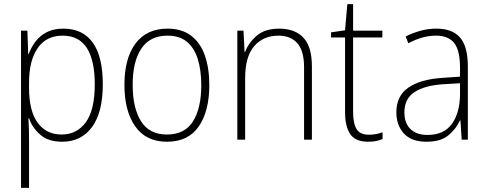

<svg xmlns="http://www.w3.org/2000/svg" viewBox="-20 -678 2368 932"><path d="M288 -539Q381 -539 430 -471.5Q479 -404 479 -269Q479 -132 426.5 -61Q374 10 282 10Q214 10 175 -24.5Q136 -59 121 -104H118Q121 -55 121 -1V234H82V-529H113L117 -415H119Q131 -448 152 -476Q173 -504 206.5 -521.5Q240 -539 288 -539ZM284 -505Q204 -505 162.5 -444Q121 -383 121 -277V-251Q121 -139 163 -82Q205 -25 279 -25Q353 -25 396.5 -84.5Q440 -144 440 -269Q440 -385 401.5 -445Q363 -505 284 -505Z M996 -265Q996 -139 945 -64.5Q894 10 790 10Q689 10 636.5 -64.5Q584 -139 584 -266Q584 -395 638 -467Q692 -539 793 -539Q863 -539 908 -504.5Q953 -470 974.5 -408.5Q996 -347 996 -265ZM624 -266Q624 -154 664.5 -89.5Q705 -25 790 -25Q877 -25 917 -89Q957 -153 957 -265Q957 -336 940.5 -390Q924 -444 888 -474.5Q852 -505 793 -505Q708 -505 666 -442Q624 -379 624 -266Z M1335 -539Q1412 -539 1453 -495Q1494 -451 1494 -356V0H1456V-351Q1456 -431 1423.5 -468Q1391 -505 1332 -505Q1258 -505 1214 -454Q1170 -403 1170 -300V0H1132V-529H1162L1167 -426H1170Q1186 -470 1226 -504.5Q1266 -539 1335 -539Z M1771 -24Q1790 -24 1807 -27.5Q1824 -31 1837 -36V-3Q1823 3 1806 6.5Q1789 10 1766 10Q1706 10 1680.5 -26.5Q1655 -63 1655 -133V-496H1587V-521L1655 -531L1666 -658H1694V-529H1836V-496H1694V-135Q1694 -80 1710.5 -52Q1727 -24 1771 -24Z M2098 -539Q2176 -539 2213.5 -495.5Q2251 -452 2251 -355V0H2221L2215 -94H2213Q2194 -52 2156.5 -21Q2119 10 2050 10Q1977 10 1940.5 -30Q1904 -70 1904 -133Q1904 -212 1962 -252.5Q2020 -293 2127 -300L2213 -306V-349Q2213 -434 2184.5 -469.5Q2156 -505 2096 -505Q2064 -505 2031 -496Q1998 -487 1962 -468L1949 -501Q1983 -518 2020.5 -528.5Q2058 -539 2098 -539ZM2130 -269Q2040 -263 1991.5 -230.5Q1943 -198 1943 -133Q1943 -80 1972.5 -51.5Q2002 -23 2055 -23Q2135 -23 2173.5 -76.5Q2212 -130 2213 -219V-274Z"/></svg>

Font: Noto Sans Tamil SemiCondensed ExtraLight
Style: Regular
Weight: 200
Width: 4
Designer: Jelle Bosma - Monotype Design Team
Foundry: Monotype Imaging Inc.
Version: Version 2.004; ttfautohint (v1.8.4.7-5d5b)